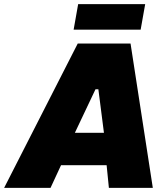

<svg xmlns="http://www.w3.org/2000/svg" viewBox="-76 -911 796 931"><path d="M-56 0H169L220 -110H441L452 0H665L557 -700H301ZM281 -767H606L628 -891H303ZM287 -267 387 -478H401L428 -267Z"/></svg>

Font: Fixel Display 20240404 Black
Style: Italic
Weight: 900
Italic angle: -10°
Designer: AlfaBravo + MacPaw
Foundry: Kyrylo Tkachov, Marchela Mozhyna, Serhii Makarenko, Maria Weinstein, Zakhar Kryvoshyya
Version: Version 1.211;Glyphs 3.2 (3225)